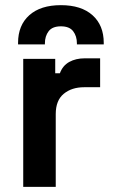

<svg xmlns="http://www.w3.org/2000/svg" viewBox="-20 -724 436 744"><path d="M70 0V-496H194V-440H212Q223 -470 248.5 -484Q274 -498 308 -498H368V-386H306Q258 -386 227 -360.5Q196 -335 196 -282V0ZM50 -552V-558Q50 -626 93.5 -665Q137 -704 216 -704Q295 -704 338.5 -665Q382 -626 382 -558V-552H278V-556Q278 -584 263.5 -603Q249 -622 216 -622Q183 -622 168.5 -603Q154 -584 154 -556V-552Z"/></svg>

Font: Space Grotesk Light
Style: Bold
Weight: 700
Version: Version 2.000